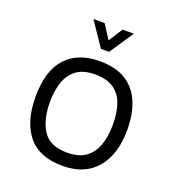

<svg xmlns="http://www.w3.org/2000/svg" viewBox="-128 -786 825 903"><g transform="rotate(20 284.5 -334.5)"><path d="M285 15Q168 15 111.5 -54.5Q55 -124 55 -248Q55 -378 114.5 -443Q174 -508 283 -508Q364 -508 415 -475.5Q466 -443 490 -384.5Q514 -326 514 -248Q514 -125 454.5 -55Q395 15 285 15ZM284 -51Q344 -51 378.5 -77.5Q413 -104 427.5 -148.5Q442 -193 442 -248Q442 -307 427 -350.5Q412 -394 377 -418Q342 -442 284 -442Q224 -442 190 -416Q156 -390 141.5 -346Q127 -302 127 -248Q127 -160 162 -105.5Q197 -51 284 -51ZM267 -564 186 -684H242L287 -614L332 -684H388L308 -564Z"/></g></svg>

Font: Maven Pro VF Beta
Style: Regular
Weight: 400
Designer: Joe Prince
Foundry: Joe Prince
Version: Version 2.002